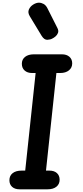

<svg xmlns="http://www.w3.org/2000/svg" viewBox="-20 -1408 617 1428"><path d="M125.5 0Q90.5 0 70.2 -18.2Q50 -36.5 50 -67.5Q50 -101 74 -120Q98 -139 140 -139H167.5L245 -865H218Q184 -865 163.2 -883.5Q142.5 -902 142.5 -934Q142.5 -966 166.5 -985Q190.5 -1004 232 -1004H440.5Q475.5 -1004 496.2 -985.8Q517 -967.5 517 -936.5Q517 -904.5 492.8 -884.8Q468.5 -865 427.5 -865H399.5L322 -139H348Q383 -139 403.2 -120.8Q423.5 -102.5 423.5 -71.5Q423.5 -38.5 399.5 -19.2Q375.5 0 333.5 0ZM290 -1141 202 -1286.5Q185 -1314 194.8 -1337Q204.5 -1360 227 -1374Q249.5 -1388 269.5 -1388Q287 -1388 304 -1378.8Q321 -1369.5 332 -1348L407 -1199.5Q417.5 -1179 411.2 -1163Q405 -1147 392.2 -1136.5Q379.5 -1126 369.5 -1121.5Q355 -1113 332 -1112Q309 -1111 290 -1141Z"/></svg>

Font: Edu SA Hand
Style: Regular
Weight: 400
Designer: Tina and Corey Anderson, Eben Sorkin, Mirko Velimirovic
Foundry: Google for Education
Version: Version 2.000